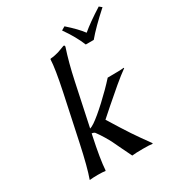

<svg xmlns="http://www.w3.org/2000/svg" viewBox="-184 -912 972 1040"><g transform="rotate(-30 301.5 -392.0)"><path d="M422.9 -644Q397.9 -705.6 349.6 -773.9L372.1 -787.1Q430.7 -735.4 459 -696.8Q504.4 -735.4 586.4 -787.1L602.5 -773.9Q517.6 -697.8 472.7 -644ZM127.4 -200.2 187.5 -481.9Q215.3 -613.8 217.3 -669.9L220.2 -672.9Q234.9 -673.8 249.5 -677Q264.2 -680.2 271.2 -682.4Q278.3 -684.6 294.9 -690.9Q311.5 -697.3 314.5 -698.2Q323.2 -698.2 321.3 -688Q294.4 -607.9 271.5 -500L215.8 -237.8Q225.6 -240.2 243.7 -252Q277.3 -274.4 335 -327.6Q392.6 -380.9 436 -429.2Q518.1 -429.2 537.6 -432.1L539.1 -429.2Q504.9 -404.8 461.4 -368.2L370.1 -289.6L311.5 -237.8Q364.3 -151.9 395 -105.7Q425.8 -59.6 469.2 0L466.3 2.9Q453.1 0 407.2 0Q363.8 0 340.3 2.9L309.6 -60.1L284.2 -113.3Q275.4 -130.9 261 -155Q246.6 -179.2 229 -203.1Q223.1 -209.5 210 -211.4L207.5 -200.2Q178.7 -65.9 174.8 0L172.4 2.9Q159.2 0 125 0Q109.4 0 96.9 0.7Q84.5 1.5 80.1 2L75.2 2.9V0Q97.7 -61.5 127.4 -200.2Z"/></g></svg>

Font: Linux Biolinum G
Style: Italic
Weight: 400
Italic angle: -12°
Designer: Philipp H. Poll
Foundry: Philipp H. Poll
Version: Version 0.5.1